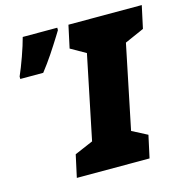

<svg xmlns="http://www.w3.org/2000/svg" viewBox="-105 -813 884 913"><g transform="rotate(-15 336.5 -357.0)"><path d="M186 -110 277 -149 362 -561 288 -603 312 -714H673L649 -603L554 -561L469 -149L544 -110L520 0H162ZM24 -536Q40 -572 58.5 -624Q77 -676 87 -714H257V-702L241 -676Q218 -639 192 -600Q166 -561 137 -524H24Z"/></g></svg>

Font: Noto Sans Display Black
Style: Italic
Weight: 900
Italic angle: -12°
Designer: Monotype Design team
Foundry: Monotype Imaging Inc.
Version: Version 1.000